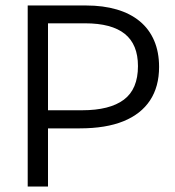

<svg xmlns="http://www.w3.org/2000/svg" viewBox="-20 -680 637 700"><path d="M112 -212V-278H279Q380 -278 431.5 -316.5Q483 -355 483 -439Q483 -518 435 -556.5Q387 -595 290 -595H112V-660H294Q356 -660 405.5 -645.5Q455 -631 489.5 -602.5Q524 -574 542 -532Q560 -490 560 -436Q560 -364 527 -314Q494 -264 430 -238Q366 -212 271 -212ZM81 0V-660H155V0Z"/></svg>

Font: Bricolage Grotesque 36pt Light
Style: Regular
Weight: 300
Designer: Mathieu Triay
Foundry: Atelier Triay
Version: Version 1.001;gftools[0.9.33.dev8+g029e19f]